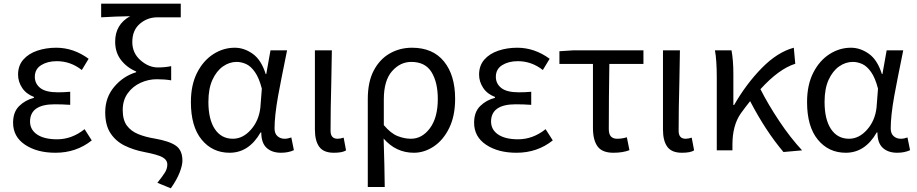

<svg xmlns="http://www.w3.org/2000/svg" viewBox="-20 -816 4974 1042"><path d="M281 13Q181 13 116 -30.5Q51 -74 51 -150Q51 -208 84 -240.5Q117 -273 164 -285V-290Q122 -306 100 -339.5Q78 -373 78 -411Q78 -460 106.5 -492.5Q135 -525 182.5 -541Q230 -557 285 -557Q379 -557 461 -497L424 -436Q363 -484 288 -484Q238 -484 203.5 -462.5Q169 -441 169 -399Q169 -362 198.5 -338.5Q228 -315 294 -315Q326 -315 361 -318V-247Q318 -250 277 -250Q144 -250 143 -157Q143 -112 181.5 -86Q220 -60 290 -60Q370 -60 439 -115L478 -54Q394 13 281 13Z M907 206 834 176Q863 140 875.5 119.5Q888 99 888 77Q888 52 862 37.5Q836 23 763 9Q705 -2 657 -25.5Q609 -49 580 -92.5Q551 -136 551 -207Q551 -287 600 -345Q649 -403 719 -424V-428Q669 -449 637 -490Q605 -531 605 -590Q605 -683 686 -728Q609 -727 529 -722V-796H961V-722H834Q780 -722 739 -687Q698 -652 698 -588Q698 -528 742.5 -489Q787 -450 836 -450Q876 -450 909 -457V-380Q873 -386 831 -386Q785 -386 742.5 -366.5Q700 -347 673 -309.5Q646 -272 646 -219Q646 -165 668.5 -134.5Q691 -104 730.5 -88Q770 -72 820 -64Q900 -50 935 -25Q970 0 970 56Q970 81 955 120Q940 159 907 206Z M1505 13Q1456 13 1427 -13.5Q1398 -40 1398 -97H1394Q1331 13 1226 13Q1133 13 1074.5 -58Q1016 -129 1016 -262Q1016 -355 1049.5 -421Q1083 -487 1137.5 -522Q1192 -557 1254 -557Q1305 -557 1351.5 -524Q1398 -491 1422 -414H1425L1448 -543H1538Q1503 -371 1489 -294Q1470 -187 1470 -119Q1470 -91 1486 -77Q1502 -63 1524 -63Q1542 -63 1561 -70L1575 -1Q1545 13 1505 13ZM1244 -63Q1298 -63 1341.5 -112Q1385 -161 1393 -232L1401 -335Q1386 -393 1363.5 -425Q1341 -457 1315.5 -468.5Q1290 -480 1264 -480Q1225 -480 1190 -455.5Q1155 -431 1133 -383Q1111 -335 1111 -263Q1111 -168 1146 -115.5Q1181 -63 1244 -63Z M1792 13Q1736 13 1712.5 -19.5Q1689 -52 1689 -113V-543H1781L1778 -371Q1774 -227 1774 -106Q1774 -63 1812 -63Q1827 -63 1845 -69L1858 0Q1839 13 1792 13Z M2068 199H1976V-278Q1976 -372 2008.5 -433.5Q2041 -495 2095.5 -526Q2150 -557 2216 -557Q2329 -557 2389.5 -482.5Q2450 -408 2450 -280Q2450 -187 2418 -121.5Q2386 -56 2334.5 -21.5Q2283 13 2226 13Q2129 13 2062 -64Q2067 90 2068 199ZM2210 -63Q2271 -63 2313.5 -120.5Q2356 -178 2356 -279Q2356 -369 2322 -424.5Q2288 -480 2212 -480Q2152 -480 2107.5 -429.5Q2063 -379 2063 -276V-137Q2101 -92 2138 -77.5Q2175 -63 2210 -63Z M2783 13Q2683 13 2618 -30.5Q2553 -74 2553 -150Q2553 -208 2586 -240.5Q2619 -273 2666 -285V-290Q2624 -306 2602 -339.5Q2580 -373 2580 -411Q2580 -460 2608.5 -492.5Q2637 -525 2684.5 -541Q2732 -557 2787 -557Q2881 -557 2963 -497L2926 -436Q2865 -484 2790 -484Q2740 -484 2705.5 -462.5Q2671 -441 2671 -399Q2671 -362 2700.5 -338.5Q2730 -315 2796 -315Q2828 -315 2863 -318V-247Q2820 -250 2779 -250Q2646 -250 2645 -157Q2645 -112 2683.5 -86Q2722 -60 2792 -60Q2872 -60 2941 -115L2980 -54Q2896 13 2783 13Z M3309 13Q3248 13 3223 -21.5Q3198 -56 3198 -122V-469H3016V-538L3094 -543H3472V-469H3287Q3284 -281 3284 -116Q3284 -88 3295.5 -75.5Q3307 -63 3329 -63Q3356 -63 3382 -71L3396 -1Q3360 13 3309 13Z M3681 13Q3625 13 3601.5 -19.5Q3578 -52 3578 -113V-543H3670L3667 -371Q3663 -227 3663 -106Q3663 -63 3701 -63Q3716 -63 3734 -69L3747 0Q3728 13 3681 13Z M4232 9Q4136 -104 4051 -267Q4026 -236 4000 -200Q3955 -135 3955 -32V0H3870V-394Q3870 -490 3860 -543H3950Q3960 -488 3960 -416V-246H3964Q4030 -361 4114.5 -447Q4199 -533 4288 -557L4296 -470Q4207 -442 4107 -332Q4149 -249 4209 -159Q4269 -69 4333 0Z M4849 13Q4800 13 4771 -13.5Q4742 -40 4742 -97H4738Q4675 13 4570 13Q4477 13 4418.5 -58Q4360 -129 4360 -262Q4360 -355 4393.5 -421Q4427 -487 4481.5 -522Q4536 -557 4598 -557Q4649 -557 4695.5 -524Q4742 -491 4766 -414H4769L4792 -543H4882Q4847 -371 4833 -294Q4814 -187 4814 -119Q4814 -91 4830 -77Q4846 -63 4868 -63Q4886 -63 4905 -70L4919 -1Q4889 13 4849 13ZM4588 -63Q4642 -63 4685.5 -112Q4729 -161 4737 -232L4745 -335Q4730 -393 4707.5 -425Q4685 -457 4659.5 -468.5Q4634 -480 4608 -480Q4569 -480 4534 -455.5Q4499 -431 4477 -383Q4455 -335 4455 -263Q4455 -168 4490 -115.5Q4525 -63 4588 -63Z"/></svg>

Font: Source Han Sans & Saira Hybrid
Style: Regular
Weight: 400
Designer: Ryoko NISHIZUKA 西塚涼子 (kana & ideographs); Paul D. Hunt (Latin, Greek & Cyrillic); Wenlong ZHANG 张文龙 (bopomofo); Sandoll 
Foundry: Adobe Systems Incorporated
Version: Version 1.00;August 2, 2021;FontCreator 13.0.0.2675 64-bit